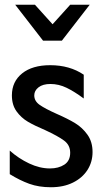

<svg xmlns="http://www.w3.org/2000/svg" viewBox="-20 -777 440 807"><path d="M190 -69Q147 -69 102.5 -90Q58 -111 21 -144V-45Q63 -19 103 -4.5Q143 10 194 10Q247 10 286.5 -9.5Q326 -29 347.5 -62.5Q369 -96 369 -138Q369 -181 347.5 -211Q326 -241 295.5 -259.5Q265 -278 217 -299Q170 -320 147 -336Q124 -352 124 -376Q124 -396 142 -410Q160 -424 192 -424Q227 -424 260 -408Q293 -392 332 -363V-463Q273 -503 191 -503Q116 -503 73 -468.5Q30 -434 30 -376Q30 -336 49.5 -309Q69 -282 97 -265.5Q125 -249 170 -230Q224 -205 249.5 -186Q275 -167 275 -135Q275 -101 250.5 -85Q226 -69 190 -69ZM275 -757 201 -675 127 -757H44L161 -606H240L357 -757Z"/></svg>

Font: Geom
Style: Regular
Weight: 400
Version: Version 1.102